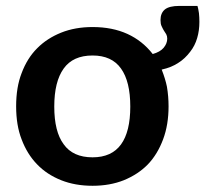

<svg xmlns="http://www.w3.org/2000/svg" viewBox="-20 -611 684 639"><path d="M288.1 -87.4Q351.6 -87.4 382.8 -130.4Q413.6 -172.9 413.6 -256.3Q413.6 -339.8 382.8 -382.8Q352.1 -426.3 288.1 -426.3Q222.7 -426.3 191.9 -382.8Q160.6 -339.4 160.6 -256.3Q160.6 -172.9 191.9 -130.9Q222.7 -87.4 288.1 -87.4ZM576.7 -591.3H637.2Q639.6 -584 642.1 -567.4Q643.6 -553.2 643.6 -538.1Q643.6 -509.3 636.2 -484.4Q628.9 -459 612.8 -438.5Q595.2 -415.5 574.2 -402.3Q551.3 -386.7 518.1 -379.4Q530.3 -348.6 535.6 -322.3Q541 -290 541 -257.3Q541 -195.8 522.9 -147.5Q504.4 -97.7 472.2 -64Q439.9 -30.8 392.1 -11.2Q345.7 7.3 288.1 7.3Q230 7.3 183.6 -11.2Q135.7 -30.3 103.5 -64Q70.3 -98.1 51.8 -147.5Q33.7 -193.8 33.7 -257.3Q33.7 -320.8 51.8 -367.2Q70.3 -417 103.5 -450.2Q136.2 -483.4 183.6 -502.4Q230 -521 288.1 -521Q354 -521 404.3 -498Q454.1 -475.1 488.3 -431.2Q512.7 -438 524.4 -451.7Q536.6 -466.3 536.6 -482.4Q536.6 -490.7 533.2 -497.1Q532.7 -498 529.8 -502.4Q526.9 -506.8 525.4 -509.3Q522.5 -513.7 517.6 -524.4Q514.2 -531.7 514.2 -544.4Q514.2 -567.4 528.8 -579.6Q543.5 -591.3 576.7 -591.3Z"/></svg>

Font: Lato-SemiBold
Style: Bold
Weight: 500
Designer: Lukasz Dziedzic with Adam Twardoch and Botio Nikoltchev
Foundry: tyPoland Lukasz Dziedzic
Version: ""